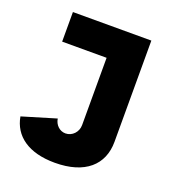

<svg xmlns="http://www.w3.org/2000/svg" viewBox="-114 -685 712 783"><g transform="rotate(20 242.0 -293.5)"><path d="M410.2 -595.2H69.8V-466.8H262.7V-174.8C262.7 -144.5 239.3 -119.6 210 -119.6C184.6 -119.6 164.1 -139.6 160.2 -166L14.2 -122.1C28.3 -42 95.2 7.8 210 7.8C340.8 7.8 410.2 -55.7 410.2 -155.8Z"/></g></svg>

Font: Now Black
Style: Regular
Weight: 400
Designer: Alfredo Marco Pradil
Foundry: Alfredo Marco Pradil
Version: Version 1.200;hotconv 1.0.109;makeotfexe 2.5.65596